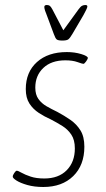

<svg xmlns="http://www.w3.org/2000/svg" viewBox="-20 -738 423 767"><path d="M153 9Q117 9 89 1Q61 -7 45.5 -17Q30 -27 31 -33Q31 -38 37 -47Q43 -56 47 -56Q52 -56 66 -48Q80 -40 102.5 -32.5Q125 -25 157 -25Q214 -25 246.5 -58Q279 -91 279 -145Q279 -179 265 -200Q251 -221 229.5 -234.5Q208 -248 183 -261Q158 -272 135 -287Q112 -302 97.5 -324.5Q83 -347 83 -382Q83 -450 127.5 -490Q172 -530 247 -530Q278 -530 304.5 -522Q331 -514 331 -506Q330 -501 323.5 -492Q317 -483 313 -483Q309 -483 289.5 -490Q270 -497 241 -497Q185 -497 153 -466.5Q121 -436 121 -388Q121 -360 133.5 -342.5Q146 -325 166 -313.5Q186 -302 209 -291Q237 -276 261.5 -259Q286 -242 301.5 -217Q317 -192 317 -152Q317 -78 272.5 -34.5Q228 9 153 9ZM321 -718Q329 -718 329 -712Q329 -708 324 -698Q319 -688 313 -677L269 -602Q259 -585 252.5 -580.5Q246 -576 229 -576Q212 -576 206.5 -580.5Q201 -585 195 -602L167 -677Q163 -686 160 -695.5Q157 -705 157 -710Q157 -718 167 -718Q174 -718 178.5 -715Q183 -712 189 -701L233 -617L294 -701Q302 -712 308 -715Q314 -718 321 -718Z"/></svg>

Font: Asap Semi Condensed Semi Condensed Thin
Style: Italic
Weight: 100
Width: 4
Italic angle: -6°
Designer: Pablo Cosgaya
Foundry: Omnibus-Type
Version: Version 3.001; ttfautohint (v1.8.4.7-5d5b)